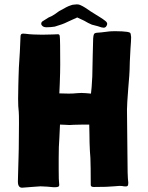

<svg xmlns="http://www.w3.org/2000/svg" viewBox="-20 -858 678 880"><path d="M455 -731Q447 -731 428 -738L401 -745Q384 -752 366 -763L334 -778L288 -757Q269 -747 231 -736Q212 -733 193 -733Q182 -733 175.5 -738Q169 -743 169 -749Q169 -757 176 -761L203 -778Q206 -779 216.5 -784Q227 -789 251 -807Q291 -830 303 -833Q312 -837 321 -837Q325 -838 332 -838Q340 -838 346.5 -835.5Q353 -833 359 -829.5Q365 -826 370 -823Q399 -803 416 -793L437 -780Q453 -770 463 -762Q473 -754 471 -746Q467 -731 455 -731ZM295 -429Q316 -429 334 -431Q340 -432 353 -432Q367 -432 374 -431L397 -429L400 -459L403 -507L405 -605L407 -682Q408 -697 411 -702Q414 -707 425 -708Q435 -708 481 -714Q489 -715 510 -715Q542 -715 563 -712Q574 -710 576.5 -707.5Q579 -705 579.5 -699Q580 -693 581 -688Q581 -672 578 -634Q574 -564 574 -538Q574 -525 568 -455Q562 -379 562 -356L564 -158Q564 -46 568 -21V-19Q568 -8 564 -5.5Q560 -3 555 -3.5Q550 -4 548 -4Q540 -6 528 -6Q524 -6 502 -4Q474 -1 412 -1H410Q396 -1 396 -10Q396 -29 395.5 -85Q395 -141 392 -167Q390 -205 390 -241Q389 -256 389 -287H360L317 -286L299 -285L279 -286Q264 -286 255 -287L252 -224Q249 -189 249 -133V-82Q249 -28 251 -17Q253 -5 247.5 -2.5Q242 0 234.5 0Q227 0 224 0Q216 -1 197 -2.5Q178 -4 166 -4L137 -2Q130 -1 85 2Q62 5 62 -26L63 -65L65 -137Q65 -159 66 -178L67 -294Q67 -334 66 -345Q63 -368 63 -405L64 -466Q65 -481 65 -505Q65 -533 71 -621L74 -690Q74 -698 77 -701Q80 -704 86 -704L99 -703Q112 -701 133 -700Q154 -699 174 -699L220 -700Q231 -701 245 -701H246Q254 -701 254 -690Q255 -688 255.5 -650.5Q256 -613 256 -562Q256 -530 254 -476L252 -430Z"/></svg>

Font: Barrio
Style: Regular
Weight: 400
Designer: Pablo Cosgaya & Sergio Jimenez
Foundry: Pablo Cosgaya & Sergio Jimenez
Version: Version 1.005